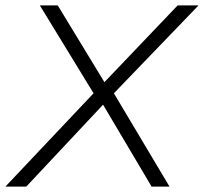

<svg xmlns="http://www.w3.org/2000/svg" viewBox="-27 -688 752 708"><path d="M532 0 353 -302 70 0H-7L318 -344L120 -668H186L358 -385L628 -668H705L393 -344L598 0Z"/></svg>

Font: Celebes Light
Style: Italic
Weight: 300
Italic angle: -10°
Designer: Anugrah Pasau
Foundry: Lafontype
Version: Version 1.000; ttfautohint (v1.8.4)